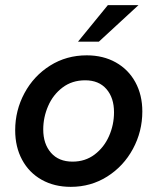

<svg xmlns="http://www.w3.org/2000/svg" viewBox="-20 -717 613 746"><path d="M39 -211Q39 -288 75 -355Q111 -422 174.5 -462Q238 -502 317 -502Q381 -502 430 -474.5Q479 -447 506 -397.5Q533 -348 533 -284Q533 -206 496.5 -138.5Q460 -71 396.5 -31Q333 9 255 9Q191 9 142 -18.5Q93 -46 66 -96Q39 -146 39 -211ZM423 -281Q423 -337 393.5 -371Q364 -405 311 -405Q260 -405 223 -377Q186 -349 167 -305Q148 -261 148 -214Q148 -158 178 -123.5Q208 -89 262 -89Q311 -89 347.5 -116.5Q384 -144 403.5 -188Q423 -232 423 -281ZM399 -697H518L364 -555H283Z"/></svg>

Font: Hanken Grotesk SemiBold
Style: Italic
Weight: 600
Italic angle: -8°
Designer: Alfredo Marco Pradil
Foundry: Hanken Design Co.
Version: Version 3.014